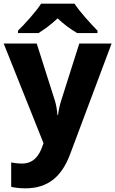

<svg xmlns="http://www.w3.org/2000/svg" viewBox="-20 -786 628 1046"><path d="M386 -766H204C175 -721 116 -656 78 -619V-606H190C225 -628 259 -653 294 -686C328 -653 365 -627 400 -606H511V-619C476 -655 415 -721 386 -766ZM0 -549 217 -6 211 11C193 62 163 105 100 105C77 105 55 102 41 99V232C60 236 84 240 118 240C241 240 316 177 362 54L588 -549H412L313 -237C306 -215 300 -190 296 -159H293C291 -187 286 -215 279 -238L180 -549Z"/></svg>

Font: Noto Sans Arabic UI XBd
Style: Regular
Weight: 800
Designer: Monotype Design Team, Nadine Chahine and Nizar Qandah
Foundry: Monotype Imaging Inc.
Version: Version 2.010